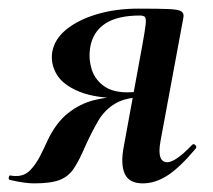

<svg xmlns="http://www.w3.org/2000/svg" viewBox="-46 -416 494 445"><path d="M33 9Q22 9 8 7Q-6 5 -23 1Q-27 0 -25.5 -5.5Q-24 -11 -20 -9Q-16 -8 -9 -8Q11 -8 24 -21.5Q37 -35 47 -54.5Q57 -74 64 -90Q84 -132 112 -154Q140 -176 172.5 -184Q205 -192 237 -192L242 -188Q176 -188 138 -203.5Q100 -219 85.5 -243.5Q71 -268 75 -295Q80 -325 107.5 -347.5Q135 -370 178.5 -383Q222 -396 275 -396Q323 -396 345.5 -395Q368 -394 374.5 -389.5Q381 -385 379 -375L326 -89Q317 -40 342 -40Q351 -40 365.5 -50Q380 -60 399 -80Q403 -84 407 -79.5Q411 -75 407 -71Q371 -28 342.5 -9.5Q314 9 285 9Q253 9 243 -13.5Q233 -36 241 -77L284 -312Q290 -345 291.5 -359Q293 -373 290 -376.5Q287 -380 278 -380Q226 -380 197.5 -361Q169 -342 163 -306Q159 -281 166 -257Q173 -233 193.5 -217.5Q214 -202 249 -202Q272 -202 296 -208L290 -191Q247 -191 222 -176.5Q197 -162 182 -136.5Q167 -111 152 -78Q138 -45 125.5 -26Q113 -7 92.5 1Q72 9 33 9Z"/></svg>

Font: Cormorant Garamond Light
Style: Italic
Weight: 300
Italic angle: -10°
Designer: Christian Thalmann (Catharsis Fonts)
Foundry: Catharsis Fonts
Version: Version 4.001